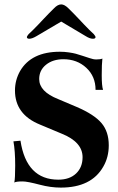

<svg xmlns="http://www.w3.org/2000/svg" viewBox="-20 -842 538 872"><path d="M256 10Q210 10 161 -3Q104 -18 83 -18Q53 -18 45 -13Q49 -32 49 -90Q49 -157 41 -200L73 -203Q100 -26 245 -26Q296 -26 325.5 -54Q355 -82 355 -128Q355 -197 260 -235L162 -276Q48 -322 48 -431Q48 -478 71 -519Q122 -607 252 -607Q273 -607 293 -604Q313 -601 324 -598Q335 -595 356.5 -588Q378 -581 387 -578Q404 -572 417 -572Q436 -572 445 -576Q442 -552 442 -500Q442 -452 448 -434H414Q414 -495 372 -534Q330 -573 268 -573Q220 -573 189 -548Q158 -523 158 -483Q158 -426 244 -392L329 -356Q408 -322 441 -283Q474 -244 474 -182Q474 -128 449 -85Q395 10 256 10ZM113 -666Q102 -666 102 -674Q102 -677 110 -687Q122 -699 130 -706Q154 -730 178 -756L201 -780L225 -804Q242 -822 258 -822Q273 -822 291 -804L315 -780L338 -756Q362 -730 386 -706Q394 -699 406 -687Q414 -677 414 -674Q414 -666 402 -666Q388 -666 369 -678L258 -744L146 -678Q126 -666 113 -666Z"/></svg>

Font: UnnaBold
Style: Bold
Weight: 700
Designer: Jorge de Buen Unna
Foundry: Omnibus-Type
Version: Version 2.008;hotconv 1.0.109;makeotfexe 2.5.65596